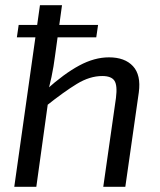

<svg xmlns="http://www.w3.org/2000/svg" viewBox="-20 -720 618 740"><path d="M358 -624 351 -576H45L52 -624ZM400 -499Q461 -499 492.5 -465Q524 -431 515 -364L463 0H378L427 -343Q433 -391 421 -409Q409 -427 374 -427Q326 -427 276 -396.5Q226 -366 157 -311L158 -374Q227 -436 285.5 -467.5Q344 -499 400 -499ZM219 -700 192 -504Q187 -464 178.5 -423.5Q170 -383 162 -360L168 -346L120 0H35L134 -700Z"/></svg>

Font: Exo 2
Style: Italic
Weight: 400
Italic angle: -8°
Designer: Natanael Gama
Foundry: Natanael Gama
Version: Version 2.010